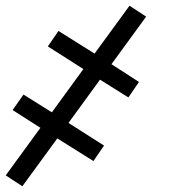

<svg xmlns="http://www.w3.org/2000/svg" viewBox="-22 -495 592 670"><path d="M56 155 -2 117 119 -49 22 -111 60 -165 159 -103 269 -254 145 -333 182 -387 308 -308 430 -475 488 -437 367 -271 463 -209 426 -155 327 -217 217 -66 341 13 304 67 178 -12Z"/></svg>

Font: Lode Term
Style: Italic
Weight: 400
Italic angle: -11°
Monospace: yes
Designer: Belleve Invis
Foundry: Belleve Invis
Version: Version 29.2.0